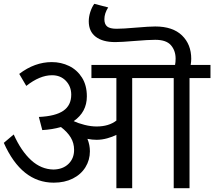

<svg xmlns="http://www.w3.org/2000/svg" viewBox="-20 -988 1125 1008"><path d="M1085 -578H975V0H892V-578H674V0H591V-280Q572 -270 543.5 -262Q515 -254 487 -254Q464 -254 439 -259Q452 -227 452 -194Q452 -148 428.5 -110Q405 -72 362 -50.5Q319 -29 262 -29Q93 -29 0 -238L52 -282Q91 -195 143.5 -147Q196 -99 261 -98Q310 -99 339.5 -127.5Q369 -156 369 -201Q369 -237 351.5 -266Q334 -295 300 -321Q254 -308 202 -305L184 -374Q271 -378 312.5 -406.5Q354 -435 354 -491Q354 -534 326 -563.5Q298 -593 253 -593Q189 -593 118 -537L81 -600Q162 -662 252 -662Q301 -662 343 -641.5Q385 -621 410.5 -580.5Q436 -540 436 -482Q436 -400 367 -352Q390 -341 423.5 -332.5Q457 -324 487 -324Q551 -324 591 -355V-578H460V-647H899Q902 -662 902 -680Q902 -722 877.5 -750.5Q853 -779 795 -779Q759 -779 687 -773Q617 -767 585 -767Q519 -767 482.5 -795Q446 -823 446 -876Q446 -900 454 -925Q462 -950 475 -968L548 -949Q528 -918 528 -887Q528 -861 542.5 -849Q557 -837 592 -837Q626 -837 694 -843Q764 -849 795 -849Q887 -849 935.5 -802Q984 -755 984 -679Q984 -664 981 -647H1085Z"/></svg>

Font: Martel Sans
Style: Regular
Weight: 400
Designer: Dan Reynolds and Mathieu Réguer
Foundry: Dan Reynolds and Mathieu Réguer
Version: Version 1.002; ttfautohint (v1.1) -l 5 -r 5 -G 72 -x 0 -D la